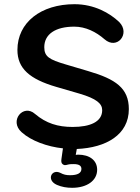

<svg xmlns="http://www.w3.org/2000/svg" viewBox="-20 -700 667 915"><path d="M324 195C394 195 443 161 443 109C443 64 407 37 352 37L341 38L346 10C486 4 594 -58 594 -180C594 -280 531 -323 401 -361L293 -393C215 -416 191 -430 191 -475C191 -537 244 -573 334 -573C388 -573 438 -548 478 -513C538 -460 603 -540 548 -595C503 -638 429 -680 335 -680C175 -680 63 -593 63 -462C63 -374 121 -323 248 -286L358 -254C440 -230 467 -206 467 -175C467 -119 409 -95 326 -95C256 -95 200 -112 147 -157C91 -207 22 -124 83 -70C128 -29 205 -1 280 7L273 56C271 69 272 77 278 82C285 88 291 88 301 85C312 82 321 82 331 82C357 82 368 90 368 105C368 125 349 135 314 135C295 135 283 132 268 124C226 103 199 158 251 181C274 191 298 195 324 195Z"/></svg>

Font: SN Pro SemiBold
Style: Regular
Weight: 600
Designer: Tobias Whetton
Foundry: Supernotes
Version: Version 1.003;Glyphs 3.3 (3324)